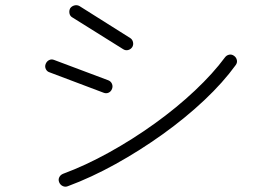

<svg xmlns="http://www.w3.org/2000/svg" viewBox="-20 -736 1040 727"><path d="M237 -31Q227 -27 217.5 -31.5Q208 -36 204 -46Q200 -56 204.5 -65Q209 -74 219 -78Q303 -109 392.5 -158.5Q482 -208 565.5 -268Q649 -328 718 -393Q787 -458 832 -519Q838 -527 848 -529Q858 -531 867 -524Q875 -518 877 -508Q879 -498 872 -489Q825 -424 754 -357Q683 -290 596.5 -228Q510 -166 418 -115Q326 -64 237 -31ZM446 -550 254 -670Q245 -675 243 -685.5Q241 -696 246 -705Q252 -713 262 -715.5Q272 -718 281 -713L473 -592Q481 -587 483.5 -577Q486 -567 481 -558Q475 -549 465 -546.5Q455 -544 446 -550ZM372 -385 168 -462Q158 -465 153.5 -474.5Q149 -484 153 -494Q157 -504 166 -508.5Q175 -513 185 -509L390 -432Q400 -428 404 -418.5Q408 -409 404 -399Q400 -389 391 -385Q382 -381 372 -385Z"/></svg>

Font: Kurewa Gothic CJK TC Regular
Style: Regular
Weight: 400
Designer: Max Yao
Foundry: Max-Everyday
Version: Version 1.071; ttfautohint (v1.8.3)